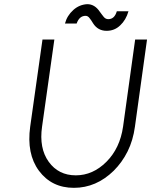

<svg xmlns="http://www.w3.org/2000/svg" viewBox="-20 -890 726 922"><path d="M184 -700 125 -282Q107 -151 167 -70Q228 12 335 12Q442 12 526 -70Q567 -111 593 -163.5Q619 -216 628 -282L686 -700H629L571 -282Q556 -178 491 -113Q426 -48 344 -48Q261 -48 214 -113Q167 -178 182 -282L241 -700ZM492 -742Q530 -742 557 -768Q585 -794 597 -836H541Q530 -798 500 -798Q487 -798 478 -809Q474 -814 469 -820.5Q464 -827 459 -834Q435 -870 399 -870Q361 -868 332 -842Q302 -815 292 -777H348Q361 -814 391 -814Q402 -814 410 -803Q414 -798 418.5 -791.5Q423 -785 427 -778Q450 -742 492 -742Z"/></svg>

Font: Unageo
Style: Light-Italic
Weight: 300
Designer: Richard Sepsi
Foundry: Richard Sepsi
Version: Version 2.000